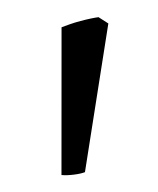

<svg xmlns="http://www.w3.org/2000/svg" viewBox="-35 -755 321 390"><g transform="rotate(5 125.0 -560.0)"><path d="M151 -407Q143 -403 129 -400Q115 -397 104 -397L78 -696Q84 -699 94 -703.5Q104 -708 115 -712Q126 -716 136 -719Q146 -722 151 -723L172 -712Z"/></g></svg>

Font: Ekushey Amar Desh
Style: Regular
Weight: 400
Designer: Al Mamun Sumon
Foundry: Al Mamun Sumon
Version: Version 1.0